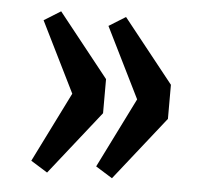

<svg xmlns="http://www.w3.org/2000/svg" viewBox="-40 -516 529 516"><g transform="rotate(5 224.5 -258.5)"><path d="M60 -69 154 -258 60 -448 105 -476 241 -305V-213L105 -41ZM235 -69 329 -258 235 -448 280 -476 416 -305V-213L280 -41Z"/></g></svg>

Font: Voces
Style: Regular
Weight: 400
Designer: Ana Paula Megda, Pablo Ugerman
Foundry: Ana Paula Megda, Pablo Ugerman
Version: Version 1.100